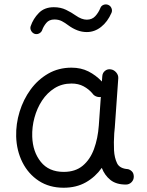

<svg xmlns="http://www.w3.org/2000/svg" viewBox="-20 -838 679 887"><path d="M561.5 14.6Q516.6 14.6 490 -6.8Q463.4 -28.3 450.2 -62.5Q420.4 -20.5 376.5 4.4Q332.5 29.3 273.9 29.3Q208 29.3 159.4 -2.4Q110.8 -34.2 83.7 -88.1Q56.6 -142.1 54.7 -207.5Q53.2 -265.6 70.6 -322Q87.9 -378.4 121.3 -424.3Q154.8 -470.2 202.6 -497.8Q250.5 -525.4 310.5 -525.4Q354 -525.4 388.4 -508.1Q422.9 -490.7 450.7 -461.4L452.6 -486.3Q453.6 -501.5 465.1 -510.7Q476.6 -520 491.7 -517.6Q506.3 -515.6 516.8 -503.4Q527.3 -491.2 526.4 -476.6L510.3 -248.5Q509.3 -235.4 507.8 -222.2Q506.3 -202.6 506.1 -181.4Q505.9 -160.2 506.8 -143.1Q508.8 -108.9 520.8 -84Q532.7 -59.1 571.3 -56.6Q581.1 -54.2 589.4 -46.1Q597.7 -38.1 598.1 -22Q598.1 -6.8 587.4 3.9Q576.7 14.6 561.5 14.6ZM274.4 -43.9Q328.1 -43.9 362.3 -72.5Q396.5 -101.1 414.3 -149.7Q432.1 -198.2 436.5 -258.3L445.8 -390.1Q435.1 -388.2 424.1 -392.6Q413.1 -397 406.7 -406.7Q390.1 -426.3 366.2 -439.2Q342.3 -452.1 310.5 -452.1Q266.6 -452.1 232.2 -430.7Q197.8 -409.2 174.3 -373.5Q150.9 -337.9 139.2 -294.4Q127.4 -251 128.9 -206.5Q131.3 -136.7 168.5 -90.3Q205.6 -43.9 274.4 -43.9ZM140.1 -681.6Q129.4 -685.5 123.8 -696Q118.2 -706.5 121.6 -716.8Q133.3 -751.5 159.4 -778.1Q185.5 -804.7 228.5 -804.7Q260.3 -804.7 284.9 -792.7Q309.6 -780.8 329.6 -766.6Q357.4 -747.1 380.9 -747.1Q405.3 -747.1 420.2 -763.4Q435.1 -779.8 443.4 -800.3Q447.3 -811.5 458.5 -815.7Q469.7 -819.8 480 -815.4Q490.7 -811 495.1 -800Q499.5 -789.1 495.1 -778.8Q477.1 -737.3 447 -713.6Q417 -689.9 380.9 -689.9Q358.4 -689.9 337.2 -698Q315.9 -706.1 295.4 -721.2Q280.8 -732.4 265.9 -740.2Q251 -748 231.4 -748Q207 -748 193.8 -731.9Q180.7 -715.8 175.3 -700.2Q171.9 -689.5 161.4 -683.8Q150.9 -678.2 140.1 -681.6Z"/></svg>

Font: Mikhak Regular
Style: Regular
Weight: 400
Designer: Amin Abedi
Version: Version 3.3